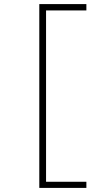

<svg xmlns="http://www.w3.org/2000/svg" viewBox="-20 -818 445 938"><path d="M172 -798H205V100H172ZM174 -798H402V-767H174ZM174 70H402V100H174Z"/></svg>

Font: BioRhyme SemiExpanded ExtraLight
Style: Regular
Weight: 250
Width: 6
Designer: Aoife Mooney
Foundry: Aoife Mooney Type
Version: Version 1.600;gftools[0.9.33]